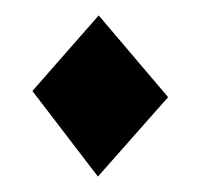

<svg xmlns="http://www.w3.org/2000/svg" viewBox="-20 -341 261 249"><path d="M22 -223 108 -321 198 -215 107 -112Z"/></svg>

Font: Super Mario
Style: Regular
Weight: 400
Version: Version 1.0